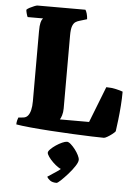

<svg xmlns="http://www.w3.org/2000/svg" viewBox="-63 -752 766 1073"><g transform="rotate(5 320.0 -215.0)"><path d="M537 0Q516 0 468.5 -1.5Q421 -3 360 -6Q299 -9 237 -13Q175 -17 123 -22Q71 -27 43 -32Q43 -44 46 -55.5Q49 -67 51 -71L80 -74Q95 -76 104.5 -87.5Q114 -99 119 -119.5Q124 -140 124 -169V-561Q124 -594 128 -609.5Q132 -625 136.5 -630Q141 -635 140 -635H54Q51 -640 47.5 -652.5Q44 -665 43 -675Q48 -681 60.5 -687.5Q73 -694 85.5 -699Q98 -704 103 -704H372Q377 -697 381 -683Q385 -669 386 -652L343 -639Q332 -636 322 -629.5Q312 -623 305.5 -606Q299 -589 299 -553V-144Q299 -122 293.5 -104.5Q288 -87 283 -81H447L526 -283Q555 -283 581 -277Q607 -271 619 -266Q619 -228 616 -187Q613 -146 608.5 -108Q604 -70 600 -42Q595 -35 582 -25Q569 -15 556 -7.5Q543 0 537 0ZM295 274Q272 274 259 264.5Q246 255 241 244Q266 228 292.5 210Q319 192 336 171L325 197Q314 197 298.5 187Q283 177 267.5 162Q252 147 242 132.5Q232 118 232 110Q232 102 244 90Q256 78 273 66.5Q290 55 307 47.5Q324 40 334 40Q343 40 355.5 51Q368 62 380 77.5Q392 93 400 109Q408 125 408 135Q408 148 393 171Q378 194 357 217.5Q336 241 318.5 257.5Q301 274 295 274Z"/></g></svg>

Font: Texturina Medium 12pt Black
Style: Regular
Weight: 900
Version: Version 1.002